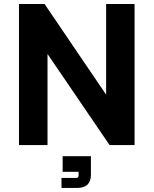

<svg xmlns="http://www.w3.org/2000/svg" viewBox="-20 -720 762 953"><path d="M74.2 0V-700.2H201.2L506.8 -250V-700.2H647.9V0H523.9L215.8 -452.1V0ZM285.2 212.9V163.1H359.9Q364.3 163.1 367.2 159.7Q370.1 156.2 370.1 151.9V132.8H291V55.2H431.2V147.9Q431.2 212.9 361.8 212.9Z"/></svg>

Font: SUSE
Style: Bold
Weight: 700
Designer: Rene Bieder
Foundry: SUSE
Version: Version 1.000